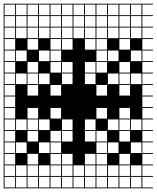

<svg xmlns="http://www.w3.org/2000/svg" viewBox="-20 -900 852 1045"><path d="M0 125V-879.8H812.5V-875H754.8V-817.3H812.5V-812.5H754.8V-754.8H812.5V-750H754.8V-692.3H812.5V-687.5H754.8V-629.8H812.5V-625H754.8V-567.3H812.5V-562.5H754.8V-504.8H812.5V-500H754.8V-442.3H812.5V-437.5H754.8V-379.8H812.5V-375H754.8V-317.3H812.5V-312.5H754.8V-254.8H812.5V-250H754.8V-192.3H812.5V-187.5H754.8V-129.8H812.5V-125H754.8V-67.3H812.5V-62.5H754.8V-4.8H812.5V0H754.8V57.7H812.5V62.5H754.8V120.2H812.5V125ZM692.3 -817.3H750V-875H692.3ZM629.8 -817.3H687.5V-875H629.8ZM129.8 -817.3H187.5V-875H129.8ZM567.3 -817.3H625V-875H567.3ZM504.8 -817.3H562.5V-875H504.8ZM192.3 -817.3H250V-875H192.3ZM442.3 -817.3H500V-875H442.3ZM4.8 -817.3H62.5V-875H4.8ZM254.8 -817.3H312.5V-875H254.8ZM379.8 -817.3H437.5V-875H379.8ZM67.3 -817.3H125V-875H67.3ZM317.3 -817.3H375V-875H317.3ZM692.3 -754.8H750V-812.5H692.3ZM129.8 -754.8H187.5V-812.5H129.8ZM629.8 -754.8H687.5V-812.5H629.8ZM567.3 -754.8H625V-812.5H567.3ZM192.3 -754.8H250V-812.5H192.3ZM504.8 -754.8H562.5V-812.5H504.8ZM442.3 -754.8H500V-812.5H442.3ZM254.8 -754.8H312.5V-812.5H254.8ZM4.8 -754.8H62.5V-812.5H4.8ZM379.8 -754.8H437.5V-812.5H379.8ZM317.3 -754.8H375V-812.5H317.3ZM67.3 -754.8H125V-812.5H67.3ZM67.3 -692.3H125V-750H67.3ZM379.8 -692.3H437.5V-750H379.8ZM317.3 -692.3H375V-750H317.3ZM442.3 -692.3H500V-750H442.3ZM4.8 -692.3H62.5V-750H4.8ZM254.8 -692.3H312.5V-750H254.8ZM504.8 -692.3H562.5V-750H504.8ZM567.3 -692.3H625V-750H567.3ZM192.3 -692.3H250V-750H192.3ZM629.8 -692.3H687.5V-750H629.8ZM692.3 -692.3H750V-750H692.3ZM129.8 -692.3H187.5V-750H129.8ZM129.8 -629.8H187.5V-687.5H129.8ZM254.8 -629.8H312.5V-687.5H254.8ZM442.3 -629.8H500V-687.5H442.3ZM4.8 -629.8H62.5V-687.5H4.8ZM629.8 -629.8H687.5V-687.5H629.8ZM375 -687.5H317.3V-629.8H375ZM504.8 -629.8H562.5V-687.5H504.8ZM692.3 -567.3H750V-625H692.3ZM4.8 -567.3H62.5V-625H4.8ZM67.3 -567.3H125V-625H67.3ZM192.3 -567.3H250V-625H192.3ZM504.8 -567.3H562.5V-625H504.8ZM254.8 -567.3H312.5V-625H254.8ZM567.3 -567.3H625V-625H567.3ZM129.8 -504.8H187.5V-562.5H129.8ZM254.8 -504.8H312.5V-562.5H254.8ZM4.8 -504.8H62.5V-562.5H4.8ZM504.8 -504.8H562.5V-562.5H504.8ZM317.3 -504.8H375V-562.5H317.3ZM629.8 -504.8H687.5V-562.5H629.8ZM442.3 -504.8H500V-562.5H442.3ZM567.3 -442.3H625V-500H567.3ZM4.8 -442.3H62.5V-500H4.8ZM629.8 -442.3H687.5V-500H629.8ZM317.3 -442.3H375V-500H317.3ZM192.3 -442.3H250V-500H192.3ZM67.3 -442.3H125V-500H67.3ZM692.3 -442.3H750V-500H692.3ZM129.8 -442.3H187.5V-500H129.8ZM442.3 -442.3H500V-500H442.3ZM254.8 -379.8H312.5V-437.5H254.8ZM629.8 -379.8H687.5V-437.5H629.8ZM4.8 -379.8H62.5V-437.5H4.8ZM129.8 -379.8H187.5V-437.5H129.8ZM504.8 -379.8H562.5V-437.5H504.8ZM4.8 -317.3H62.5V-375H4.8ZM629.8 -254.8H687.5V-312.5H629.8ZM254.8 -254.8H312.5V-312.5H254.8ZM4.8 -254.8H62.5V-312.5H4.8ZM129.8 -254.8H187.5V-312.5H129.8ZM504.8 -254.8H562.5V-312.5H504.8ZM317.3 -192.3H375V-250H317.3ZM442.3 -192.3H500V-250H442.3ZM692.3 -192.3H750V-250H692.3ZM67.3 -192.3H125V-250H67.3ZM192.3 -192.3H250V-250H192.3ZM129.8 -192.3H187.5V-250H129.8ZM629.8 -192.3H687.5V-250H629.8ZM4.8 -192.3H62.5V-250H4.8ZM567.3 -192.3H625V-250H567.3ZM129.8 -129.8H187.5V-187.5H129.8ZM442.3 -129.8H500V-187.5H442.3ZM4.8 -129.8H62.5V-187.5H4.8ZM504.8 -129.8H562.5V-187.5H504.8ZM629.8 -129.8H687.5V-187.5H629.8ZM317.3 -129.8H375V-187.5H317.3ZM254.8 -129.8H312.5V-187.5H254.8ZM692.3 -67.3H750V-125H692.3ZM67.3 -67.3H125V-125H67.3ZM4.8 -67.3H62.5V-125H4.8ZM192.3 -67.3H250V-125H192.3ZM504.8 -67.3H562.5V-125H504.8ZM254.8 -67.3H312.5V-125H254.8ZM567.3 -67.3H625V-125H567.3ZM442.3 -4.8H500V-62.5H442.3ZM129.8 -4.8H187.5V-62.5H129.8ZM254.8 -4.8H312.5V-62.5H254.8ZM317.3 -4.8H375V-62.5H317.3ZM629.8 -4.8H687.5V-62.5H629.8ZM504.8 -4.8H562.5V-62.5H504.8ZM4.8 -4.8H62.5V-62.5H4.8ZM567.3 57.7H625V0H567.3ZM129.8 57.7H187.5V0H129.8ZM317.3 57.7H375V0H317.3ZM629.8 57.7H687.5V0H629.8ZM254.8 57.7H312.5V0H254.8ZM504.8 57.7H562.5V0H504.8ZM379.8 57.7H437.5V0H379.8ZM442.3 57.7H500V0H442.3ZM692.3 57.7H750V0H692.3ZM67.3 57.7H125V0H67.3ZM192.3 57.7H250V0H192.3ZM4.8 57.7H62.5V0H4.8ZM567.3 120.2H625V62.5H567.3ZM317.3 120.2H375V62.5H317.3ZM629.8 120.2H687.5V62.5H629.8ZM129.8 120.2H187.5V62.5H129.8ZM379.8 120.2H437.5V62.5H379.8ZM254.8 120.2H312.5V62.5H254.8ZM504.8 120.2H562.5V62.5H504.8ZM692.3 120.2H750V62.5H692.3ZM442.3 120.2H500V62.5H442.3ZM192.3 120.2H250V62.5H192.3ZM4.8 120.2H62.5V62.5H4.8ZM67.3 120.2H125V62.5H67.3Z"/></svg>

Font: Yarndings 12 Charted
Style: Regular
Weight: 400
Designer: Sarah Cadigan-Fried
Version: Version 1.000; ttfautohint (v1.8.4.7-5d5b)